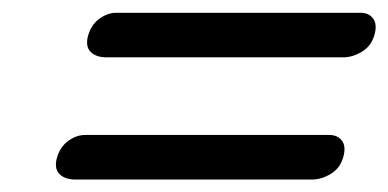

<svg xmlns="http://www.w3.org/2000/svg" viewBox="-20 -496 623 308"><path d="M121.5 -439.5Q126.5 -456.5 139.5 -466Q152.5 -475.5 166.5 -475.5H558Q572 -475.5 578.8 -466Q585.5 -456.5 580.5 -439.5Q575.5 -422 560.5 -413Q545.5 -404 530.5 -404H151Q134 -404 125.2 -413Q116.5 -422 121.5 -439.5ZM71.5 -243.5Q76.5 -260.5 89.5 -270Q102.5 -279.5 116.5 -279.5H508Q522 -279.5 528.8 -270Q535.5 -260.5 530.5 -243.5Q525.5 -226 510.5 -217Q495.5 -208 480.5 -208H101Q84 -208 75.2 -217Q66.5 -226 71.5 -243.5Z"/></svg>

Font: Fraunces ExtraBold
Style: Italic
Weight: 800
Italic angle: -16°
Version: Version 1.000;[b76b70a41]